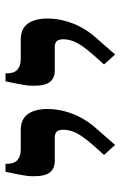

<svg xmlns="http://www.w3.org/2000/svg" viewBox="109 -796 436 694"><g transform="rotate(-90 327.0 -449.0)"><path d="M477 -251 441 -291 475 -329Q509 -368 520.5 -391.5Q532 -415 532 -438Q532 -453 526 -461Q520 -469 503 -469H420Q392 -469 378 -486.5Q364 -504 364 -545Q364 -559 365.5 -571Q367 -583 370.5 -600.5Q374 -618 380 -647H409V-640Q409 -616 422.5 -604Q436 -592 461 -592H531Q570 -592 588.5 -566.5Q607 -541 607 -495Q607 -465 599 -434Q591 -403 576 -375Q561 -347 541 -324ZM150 -251 114 -291 148 -329Q182 -368 193.5 -391.5Q205 -415 205 -438Q205 -453 199 -461Q193 -469 176 -469H93Q65 -469 51 -486.5Q37 -504 37 -545Q37 -559 38.5 -571Q40 -583 43.5 -600.5Q47 -618 53 -647H82V-640Q82 -616 95.5 -604Q109 -592 134 -592H204Q243 -592 261.5 -566.5Q280 -541 280 -495Q280 -465 272 -434Q264 -403 249 -375Q234 -347 214 -324Z"/></g></svg>

Font: Noto Serif Hebrew Medium
Style: Regular
Weight: 500
Version: Version 2.003